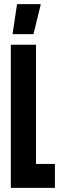

<svg xmlns="http://www.w3.org/2000/svg" viewBox="-20 -903 291 923"><path d="M32 0V-688H153V-115H244V0ZM41 -739V-744L62 -883H175V-878L141 -739Z"/></svg>

Font: Saira Ultra Condensed ExtraBold
Style: Regular
Weight: 800
Width: 1
Designer: Hector Gatti with collaboration of the Omnibus-Type team
Foundry: Omnibus-Type
Version: Version 1.001; ttfautohint (v1.8)